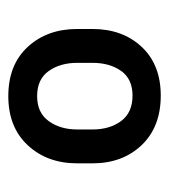

<svg xmlns="http://www.w3.org/2000/svg" viewBox="9 -772 424 483"><g transform="rotate(-90 221.5 -530.0)"><path d="M52.6 -509.9V-548.3Q52.6 -623.9 98.2 -672.8Q143.8 -721.6 221.6 -721.6Q300.4 -721.6 345.5 -672.8Q390.6 -623.9 390.6 -548.3V-509.9Q390.6 -434.3 345.7 -386.2Q300.8 -338.1 223 -338.1Q144.2 -338.1 98.4 -386.2Q52.6 -434.3 52.6 -509.9ZM137.8 -548.3V-509.9Q137.8 -466.3 159.1 -437.7Q180.4 -409.1 223 -409.1Q264.6 -409.1 285 -437.7Q305.4 -466.3 305.4 -509.9V-548.3Q305.4 -590.9 284.8 -620Q264.2 -649.1 221.6 -649.1Q180 -649.1 158.9 -620Q137.8 -590.9 137.8 -548.3Z"/></g></svg>

Font: Inter UI
Style: Regular
Weight: 400
Designer: Rasmus Andersson
Foundry: rsms
Version: Version 2.2